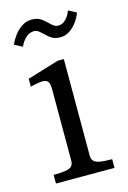

<svg xmlns="http://www.w3.org/2000/svg" viewBox="-96 -635 455 683"><g transform="rotate(-15 131.5 -293.0)"><path d="M97.2 -63.9V-324.1Q97.2 -345.9 92.1 -354.6Q87 -363.4 72.4 -363.6Q57.9 -363.8 26.4 -355.9V-385.1L143 -420.5H165.2V-65.4Q165.2 -51.2 172.7 -44.2Q180.1 -37.2 195.4 -34.6Q210.8 -32 239.2 -32V0H23.6V-32Q51.8 -32 67.1 -34.4Q82.4 -36.9 89.8 -43.8Q97.2 -50.8 97.2 -63.9ZM119.2 -525.5Q109 -535.2 102.6 -539.6Q96.1 -543.9 87.6 -543.9Q71 -543.9 57.6 -531.4Q44.2 -519 36.1 -500.5L7 -515.9Q13.4 -531 24.8 -546.8Q36.1 -562.5 53 -574.2Q69.9 -585.9 90 -585.9Q108.6 -585.9 120.5 -579.1Q132.4 -572.2 145.8 -559.1Q155.1 -549.6 162.1 -545Q169 -540.4 177.9 -540.4Q193 -540.4 205.6 -553.2Q218.1 -566.1 224.1 -583.8L253.2 -568.4Q248.2 -553.6 237.3 -537.7Q226.4 -521.8 210.1 -510.1Q193.8 -498.4 174.2 -498.4Q155.6 -498.4 143.9 -505.4Q132.2 -512.4 119.2 -525.5Z"/></g></svg>

Font: Didactic
Style: Regular
Weight: 400
Designer: Tyler Finck
Foundry: Etcetera Type Co
Version: Version 3.007;FEAKit 1.0